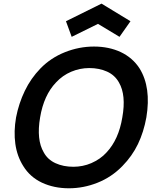

<svg xmlns="http://www.w3.org/2000/svg" viewBox="-20 -1022 841 1058"><path d="M520 -890.5 375 -819 343.5 -905 539.5 -1002 699 -905 638.5 -819ZM108.5 -106.5Q74 -161 64.5 -229.2Q55 -297.5 68.5 -375Q83.5 -452.5 116.8 -521.5Q150 -590.5 203 -645Q260 -703.5 338 -734.5Q416 -765.5 498 -765.5Q539 -765.5 576.2 -757.8Q613.5 -750 645.8 -734.8Q678 -719.5 704 -697Q730 -674.5 749 -645Q814 -540.5 786.5 -375Q772 -294.5 740.2 -228.2Q708.5 -162 654 -106.5Q594.5 -45.5 517 -15Q440.5 15.5 359.5 15.5Q277.5 15.5 211 -15.5Q145.5 -46.5 108.5 -106.5ZM567.5 -182.5Q634 -253.5 654 -375Q676 -498 635.5 -567.5Q613 -608 569.8 -627.5Q526.5 -647 472 -647Q420.5 -647 372.5 -626.8Q324.5 -606.5 288.5 -567.5Q221.5 -497.5 201 -375Q180 -252 221 -182.5Q242.5 -142.5 285.8 -122.8Q329 -103 384.5 -103Q409.5 -103 434.8 -108Q460 -113 483.5 -123.2Q507 -133.5 528.5 -148.2Q550 -163 567.5 -182.5Z"/></svg>

Font: Russisch Sans
Style: Bold Italic
Weight: 700
Italic angle: -10°
Designer: Michael Sharanda (font) & Cristiano Sobral (main changes)
Foundry: Michael Sharanda
Version: Version 2.00;September 8, 2020;FontCreator 13.0.0.2681 64-bi